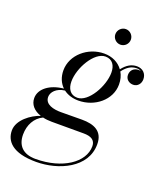

<svg xmlns="http://www.w3.org/2000/svg" viewBox="-206 -752 955 1119"><g transform="rotate(20 272.0 -193.0)"><path d="M331.5 -598C331.5 -571.5 353.5 -550 379.5 -550C406 -550 427.5 -571.5 427.5 -598C427.5 -624.5 406 -646.5 379.5 -646.5C353.5 -646.5 331.5 -624.5 331.5 -598ZM260.5 -160C362 -160 452 -233 452 -328.5C452 -357 445.5 -382.5 433 -403.5C458.5 -437.5 485.5 -453.5 517.5 -453.5C528 -453.5 537 -451 544.5 -445.5C540 -447.5 534.5 -448 529 -448C505 -448 481.5 -431.5 481.5 -400.5C481.5 -372.5 504 -356 529 -356C556.5 -356 575 -378.5 575 -406C575 -442.5 549 -465 515 -465C481 -465 452 -448 426 -414C401 -449 359.5 -469.5 310.5 -469.5C209 -469.5 119 -392 119 -296.5C119 -254.5 134 -220.5 158.5 -197C74 -189 14.5 -144 14.5 -86.5C14.5 -47 40.5 -16.5 86 -1.5C31 16.5 -43.5 70 -43.5 135.5C-43.5 200.5 3 260 151.5 260C291 260 452 188 452 42C452 -39 394.5 -63 319.5 -63C291 -63 223.5 -62 188.5 -62C144 -62 88.5 -73 88.5 -120.5C88.5 -149.5 116 -182.5 168.5 -188.5C193 -170 225 -160 260.5 -160ZM249 -173.5C205 -173.5 185 -207.5 185 -251.5C185 -335.5 253.5 -455.5 322.5 -455.5C366.5 -455.5 386.5 -422.5 386.5 -378.5C386.5 -294.5 318 -173.5 249 -173.5ZM26 135.5C26 76 53.5 25.5 102 3C118.5 7 137.5 9 158 9H356C400.5 9 429 23.5 429 62.5C429 162.5 309 245 142.5 245C62.5 245 26 201.5 26 135.5Z"/></g></svg>

Font: Bodoni* 16pt
Style: Italic
Weight: 400
Italic angle: -13°
Version: Version 2.3